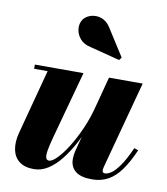

<svg xmlns="http://www.w3.org/2000/svg" viewBox="-83 -795 761 875"><g transform="rotate(10 298.0 -358.0)"><path d="M132 10Q89.5 10 64.5 -9.2Q39.5 -28.5 32.8 -62.8Q26 -97 37.5 -141L117 -440.5H54.5V-460H279.5L193.5 -145Q183 -106 179.5 -83.2Q176 -60.5 179.5 -50.2Q183 -40 194 -40Q207.5 -40 229.5 -61.8Q251.5 -83.5 276.2 -122.5Q301 -161.5 324.2 -213.8Q347.5 -266 362.5 -327H378Q366.5 -282.5 348.8 -235.2Q331 -188 307.8 -144.2Q284.5 -100.5 257 -65.5Q229.5 -30.5 198 -10.2Q166.5 10 132 10ZM401 10Q348.5 10 324 -10.5Q299.5 -31 299.5 -66.5Q299.5 -75.5 300.8 -85.5Q302 -95.5 304 -103.5L397.5 -460H553.5L445.5 -57.5Q444.5 -53 443.5 -48.5Q442.5 -44 442.5 -40.5Q442.5 -27 454.5 -27Q467 -27 483.8 -38Q500.5 -49 521.5 -78.8Q542.5 -108.5 567 -163.5L586 -157Q561 -99.5 534.2 -62.5Q507.5 -25.5 475 -7.8Q442.5 10 401 10ZM429 -547 291.5 -582.5Q260 -588.5 242.2 -609Q224.5 -629.5 222 -654.5Q219.5 -679.5 232.5 -699Q241 -711 256.5 -718.5Q272 -726 291 -726Q310 -726 328 -716Q346 -706 359.5 -684L438.5 -560Z"/></g></svg>

Font: Bodoni Moda ExtraBold
Style: Italic
Weight: 800
Italic angle: -13°
Version: Version 2.005